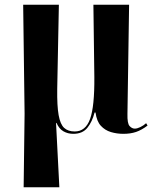

<svg xmlns="http://www.w3.org/2000/svg" viewBox="-20 -556 658 812"><path d="M80 236 84 -75 78 -536H229L222 -180Q221 -108 228 -69Q235 -30 251.5 -15Q268 0 296 0Q342 0 361 -53Q380 -106 379 -230L375 -536H526L519 -74Q518 -34 528 -23Q538 -12 550 -12Q560 -12 573.5 -18.5Q587 -25 598 -35L604 -25Q579 -6 555.5 2Q532 10 502 10Q474 10 449 2.5Q424 -5 406.5 -24Q389 -43 384 -80H380Q370 -41 349.5 -15.5Q329 10 290 10Q267 10 248.5 -0.5Q230 -11 219 -36H217L231 236Z"/></svg>

Font: Noto Serif Display SemiCondensed
Style: Bold
Weight: 700
Width: 4
Designer: Monotype Design Team
Foundry: Monotype Imaging Inc.
Version: Version 2.009